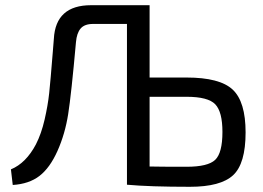

<svg xmlns="http://www.w3.org/2000/svg" viewBox="-20 -710 1010 738"><path d="M555 -412H697Q825 -412 874.5 -365.5Q924 -319 924 -201Q924 -81 876 -36.5Q828 8 710 8Q555 8 468 0V-4V-618H338Q305 -618 290 -600.5Q275 -583 272 -548Q254 -347 242 -271Q230 -195 201 -130Q172 -65 132 -34Q92 -3 29 1L22 -59Q80 -83 118 -155Q139 -196 151.5 -250.5Q164 -305 169 -351.5Q174 -398 183 -511Q186 -544 187 -561Q194 -690 330 -690H555ZM555 -338V-70Q593 -69 697 -69Q779 -69 807 -95.5Q835 -122 835 -203Q835 -280 807.5 -309Q780 -338 697 -338Z"/></svg>

Font: Exo 2.0
Style: Regular
Weight: 400
Designer: Natanael Gama
Version: Version 1.001;PS 001.001;hotconv 1.0.70;makeotf.lib2.5.58329